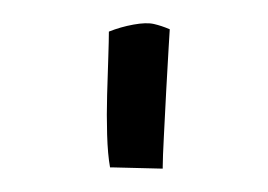

<svg xmlns="http://www.w3.org/2000/svg" viewBox="-20 -144 229 164"><path d="M119 0V-1V-2Q119 -9 120 -28Q121 -47 122 -67Q123 -87 124 -102.5Q125 -118 125 -119Q118 -122 111.5 -123.5Q105 -125 94 -123Q83 -121 73 -117Q73 -110 72.5 -95Q72 -80 71.5 -63Q71 -46 71.5 -29Q72 -12 74 -1H77L117 0Z"/></svg>

Font: Londrina Solid Thin
Style: Regular
Weight: 250
Designer: Marcelo Magalhaes
Foundry: Marcelo Magalhães
Version: Version 1.002